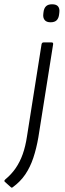

<svg xmlns="http://www.w3.org/2000/svg" viewBox="-66 -682 304 896"><path d="M128 -476Q130 -484 137 -484H175Q183 -484 182 -476L113 -41Q104 11 89.5 54.5Q75 98 52 132Q29 166 -7 192Q-11 196 -16 191L-44 166Q-46 163 -45.5 161Q-45 159 -41 155Q-13 132 7 103Q27 74 40 37.5Q53 1 60 -46ZM170 -578Q151 -578 142.5 -588.5Q134 -599 136 -616L137 -625Q139 -643 148.5 -652.5Q158 -662 177 -662Q197 -662 205 -652Q213 -642 211 -625L210 -616Q208 -597 198.5 -587.5Q189 -578 170 -578Z"/></svg>

Font: Sofia Sans Light
Style: Italic
Weight: 300
Italic angle: -9°
Version: Version 4.100-B